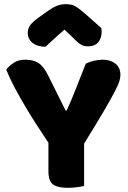

<svg xmlns="http://www.w3.org/2000/svg" viewBox="-20 -895 614 920"><path d="M383 -4Q372 -1 349 2Q326 5 304 5Q258 5 235 -10.5Q212 -26 212 -76V-211Q187 -248 158 -293Q129 -338 101 -385Q73 -432 49 -477.5Q25 -523 10 -561Q23 -579 45.5 -594Q68 -609 101 -609Q140 -609 164.5 -593Q189 -577 211 -533L294 -366H300Q314 -397 324.5 -422.5Q335 -448 345 -473.5Q355 -499 366 -526.5Q377 -554 391 -590Q409 -599 431 -604Q453 -609 473 -609Q508 -609 532.5 -590.5Q557 -572 557 -535Q557 -523 552 -506Q547 -489 529 -454.5Q511 -420 476.5 -361Q442 -302 383 -207ZM289 -753Q255 -724 236 -706Q217 -688 198 -671Q159 -671 136 -689.5Q113 -708 113 -737Q113 -757 124 -773Q135 -789 161 -808L210 -843Q234 -860 253.5 -867.5Q273 -875 293 -875Q306 -875 316.5 -873.5Q327 -872 338 -866.5Q349 -861 362 -850.5Q375 -840 395 -823L465 -761Q466 -756 466.5 -752Q467 -748 467 -743Q467 -712 450.5 -692.5Q434 -673 403 -673Q393 -673 385 -674.5Q377 -676 368.5 -681Q360 -686 349 -695.5Q338 -705 323 -721Z"/></svg>

Font: Baloo Tamma
Style: Regular
Weight: 400
Designer: Divya Kowshik and Ek Type
Foundry: Ek Type
Version: Version 1.007;PS 1.000;hotconv 1.0.88;makeotf.lib2.5.647800